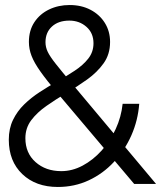

<svg xmlns="http://www.w3.org/2000/svg" viewBox="-20 -732 656 764"><path d="M210 12Q122.5 12 68.8 -39.2Q15 -90.5 15 -176Q15 -220.5 31.8 -255Q48.5 -289.5 76.2 -316.5Q104 -343.5 137.8 -365.5Q171.5 -387.5 206 -407Q244.5 -429 277.8 -451Q311 -473 331.5 -499.2Q352 -525.5 352 -560Q352 -600.5 324 -625.2Q296 -650 256 -650Q212.5 -650 186.8 -626.5Q161 -603 161 -564Q161 -544.5 169.8 -526Q178.5 -507.5 202 -477.8Q225.5 -448 270 -395L601 0H514L209 -361Q165.5 -412.5 140.8 -447.5Q116 -482.5 105.5 -509.8Q95 -537 95 -565Q95 -611 117 -644Q139 -677 175.8 -694.5Q212.5 -712 257 -712Q304 -712 340.2 -693Q376.5 -674 397.2 -640.8Q418 -607.5 418 -565Q418 -516 392.2 -480Q366.5 -444 326.5 -415.5Q286.5 -387 243 -361Q202 -336.5 164.8 -310.5Q127.5 -284.5 104.2 -253.5Q81 -222.5 81 -182Q81 -123 121.5 -87Q162 -51 224 -51Q267.5 -51 308.8 -73Q350 -95 384 -132.5Q418 -170 440.2 -218.2Q462.5 -266.5 468 -319H534Q529 -253 502.8 -193.5Q476.5 -134 433.2 -87.5Q390 -41 333.2 -14.5Q276.5 12 210 12Z"/></svg>

Font: Overpass Mono Light Light
Style: Regular
Weight: 300
Monospace: yes
Version: Version 4.000